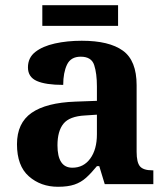

<svg xmlns="http://www.w3.org/2000/svg" viewBox="-20 -705 639 735"><path d="M202 10Q136 10 90.5 -30Q45 -70 45 -153Q45 -234 101 -273Q157 -312 269 -316L351 -319V-374Q351 -424 340.5 -456Q330 -488 289 -488Q251 -488 236.5 -457.5Q222 -427 222 -380Q155 -380 121 -395Q87 -410 87 -447Q87 -484 115 -506Q143 -528 190 -538.5Q237 -549 293 -549Q398 -549 450.5 -511Q503 -473 503 -379V-124Q503 -83 516 -68Q529 -53 563 -53H567V0H381L360 -69H351Q329 -42 309.5 -24.5Q290 -7 265 1.5Q240 10 202 10ZM257 -63Q300 -63 325.5 -98Q351 -133 351 -191V-266L306 -263Q246 -260 223 -231.5Q200 -203 200 -149Q200 -63 257 -63ZM142 -606V-685H432V-606Z"/></svg>

Font: Noto Serif Toto
Style: Bold
Weight: 700
Designer: Monotype Design Team
Foundry: Monotype Imaging Inc.
Version: Version 2.001; ttfautohint (v1.8.4.7-5d5b)